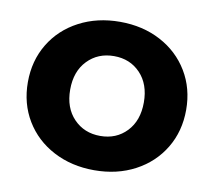

<svg xmlns="http://www.w3.org/2000/svg" viewBox="-66 -622 788 706"><g transform="rotate(10 327.5 -269.0)"><path d="M32 -269Q32 -349 70 -412Q108 -475 175.5 -510.5Q243 -546 328 -546Q413 -546 480 -510.5Q547 -475 585 -412Q623 -349 623 -269Q623 -189 585 -126Q547 -63 480 -27.5Q413 8 328 8Q243 8 175.5 -27.5Q108 -63 70 -126Q32 -189 32 -269ZM465 -269Q465 -337 426.5 -377.5Q388 -418 328 -418Q268 -418 229 -377.5Q190 -337 190 -269Q190 -201 229 -160.5Q268 -120 328 -120Q388 -120 426.5 -160.5Q465 -201 465 -269Z"/></g></svg>

Font: Montserrat Alternates
Style: Bold
Weight: 700
Designer: Julieta Ulanovsky
Foundry: Julieta Ulanovsky
Version: Version 7.200